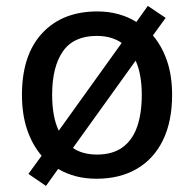

<svg xmlns="http://www.w3.org/2000/svg" viewBox="-20 -586 646 640"><path d="M553.7 -270Q553.7 -181.2 523.2 -118.7Q492.7 -56.2 436 -23.2Q379.4 9.8 301.8 9.8Q264.6 9.8 232.9 1.5Q201.2 -6.8 173.8 -22.9L133.3 33.7L74.7 -6.3L118.7 -66.9Q87.4 -103.5 70.3 -154.3Q53.2 -205.1 53.2 -270Q53.2 -402.8 120.6 -475.3Q188 -547.9 304.7 -547.9Q341.8 -547.9 374.8 -538.8Q407.7 -529.8 434.6 -512.7L472.7 -566.4L532.2 -526.4L489.7 -467.8Q520 -432.1 536.9 -382.6Q553.7 -333 553.7 -270ZM153.8 -270Q153.8 -233.9 159.2 -203.9Q164.6 -173.8 175.8 -150.4L385.7 -442.9Q369.6 -454.1 348.9 -460.2Q328.1 -466.3 302.7 -466.3Q225.6 -466.3 189.7 -414.8Q153.8 -363.3 153.8 -270ZM452.6 -270Q452.6 -303.7 447.5 -332.5Q442.4 -361.3 432.1 -383.8L223.1 -92.8Q238.3 -82 258.8 -76.4Q279.3 -70.8 303.7 -70.8Q355 -70.8 388.2 -94.7Q421.4 -118.7 437 -163.3Q452.6 -208 452.6 -270Z"/></svg>

Font: Open Sans Medium
Style: Regular
Weight: 500
Designer: Monotype Design Team
Foundry: Monotype Imaging Inc.
Version: Version 3.000